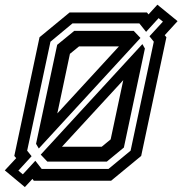

<svg xmlns="http://www.w3.org/2000/svg" viewBox="-32 -752 759 799"><path d="M71.5 26.5 -12 -43 35.5 -94 27.5 -103 132.5 -597 257.5 -700H579.5L586 -692L623 -732.5L707 -664L653.5 -605.5L660.5 -597L555.5 -103L430.5 0H108.5L103 -7.5ZM226 -141.5H391.5L428.5 -172L481 -418.5ZM165 -79.5 137.5 -108.5 560.5 -568.5 571 -550 483.5 -138 412.5 -79.5ZM63 -26.5 115 -83 141.5 -49H419.5L511.5 -125L608 -578.5L590 -601L646 -662L628 -676.5L576 -619.5L548 -654.5H269.5L178 -578.5L81 -125L99.5 -102L44.5 -42ZM129.5 -134 118 -153.5 206 -565.5 277 -623.5H524.5L552.5 -594ZM206.5 -280 463 -559H297L259 -528Z"/></svg>

Font: Tourney SemiBold
Style: Italic
Weight: 600
Italic angle: -12°
Version: Version 1.015